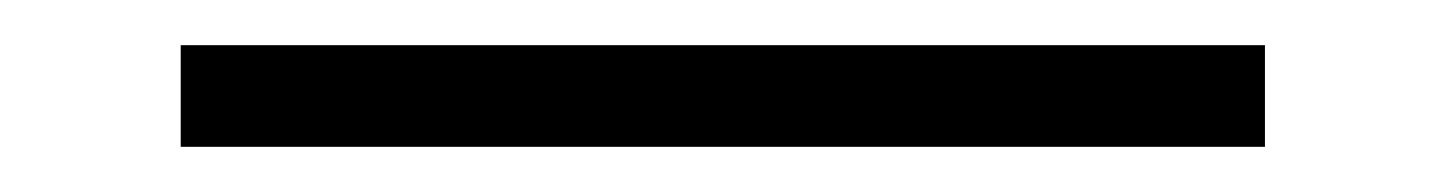

<svg xmlns="http://www.w3.org/2000/svg" viewBox="-20 5 640 85"><path d="M540 70H60V25H540Z"/></svg>

Font: JetBrains Mono Extra Light
Style: Regular
Weight: 200
Monospace: yes
Designer: Philipp Nurullin, Konstantin Bulenkov
Foundry: JetBrains
Version: 2.002